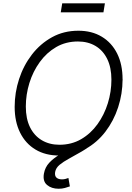

<svg xmlns="http://www.w3.org/2000/svg" viewBox="-20 -922 792 1151"><path d="M334 10.3Q252.4 10.3 192.9 -25.4Q133.3 -61 100.6 -126.7Q67.9 -192.4 67.9 -281.2Q67.9 -367.2 94.5 -448.5Q121.1 -529.8 171.4 -595Q221.7 -660.2 292 -699Q362.3 -737.8 449.7 -737.8Q530.8 -737.8 590.3 -701.9Q649.9 -666 682.4 -600.8Q714.8 -535.6 714.8 -446.3Q714.8 -360.4 688.2 -278.8Q661.6 -197.3 611.6 -132.1Q561.5 -66.9 491.5 -28.3Q421.4 10.3 334 10.3ZM336.4 -54.2Q408.7 -54.2 466.3 -87.6Q523.9 -121.1 564.5 -177.5Q605 -233.9 626.5 -303.2Q647.9 -372.6 647.9 -444.3Q647.9 -517.1 622.8 -568.4Q597.7 -619.6 552.5 -646.5Q507.3 -673.3 447.3 -673.3Q374.5 -673.3 316.9 -639.9Q259.3 -606.4 218.5 -550Q177.7 -493.7 156.2 -424.3Q134.8 -355 134.8 -283.2Q134.8 -210.4 159.9 -159.4Q185.1 -108.4 230.7 -81.3Q276.4 -54.2 336.4 -54.2ZM331.5 209.5Q289.1 209.5 262.2 187Q235.4 164.6 243.2 119.1Q250 80.6 275.4 53.5Q300.8 26.4 338.4 4.2Q376 -18.1 419.7 -42.2Q463.4 -66.4 506.8 -98.1Q550.3 -129.9 587.4 -175.8Q624.5 -221.7 649.7 -287.6Q674.8 -353.5 680.7 -446.3H715.3Q710 -348.1 686.5 -277.1Q663.1 -206.1 627.9 -156Q592.8 -106 551.8 -71.8Q510.7 -37.6 470 -13.9Q429.2 9.8 394.5 28.6Q359.9 47.4 337.4 65.9Q314.9 84.5 310.5 109.4Q307.1 132.3 318.6 142.8Q330.1 153.3 351.6 153.3Q362.8 153.3 372.6 150.6Q382.3 147.9 390.1 145L398.9 195.3Q385.7 200.2 368.9 204.8Q352.1 209.5 331.5 209.5ZM608.9 -901.9 600.1 -848.1H344.2L353 -901.9Z"/></svg>

Font: Inter 18pt Light
Style: Italic
Weight: 300
Italic angle: -9.3988°
Designer: Rasmus Andersson
Foundry: rsms
Version: Version 4.001;git-66647c0bb